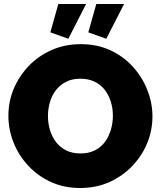

<svg xmlns="http://www.w3.org/2000/svg" viewBox="-20 -935 805 961"><path d="M381 6Q300 6 234 -24.5Q168 -55 120.5 -106.5Q73 -158 47.5 -222.5Q22 -287 22 -356Q22 -427 49 -491Q76 -555 124.5 -605.5Q173 -656 239.5 -685Q306 -714 385 -714Q466 -714 532 -683.5Q598 -653 645 -601Q692 -549 717.5 -484.5Q743 -420 743 -352Q743 -282 716.5 -218Q690 -154 641.5 -103.5Q593 -53 527 -23.5Q461 6 381 6ZM220 -354Q220 -318 230 -284.5Q240 -251 260 -224.5Q280 -198 310.5 -182.5Q341 -167 383 -167Q425 -167 456 -183Q487 -199 506.5 -226.5Q526 -254 535.5 -287.5Q545 -321 545 -356Q545 -392 535 -425Q525 -458 505 -484.5Q485 -511 454 -526Q423 -541 382 -541Q340 -541 309.5 -525Q279 -509 259 -482.5Q239 -456 229.5 -422.5Q220 -389 220 -354ZM322 -741 232 -773 272 -915H411ZM512 -741 422 -773 462 -915H601Z"/></svg>

Font: Raleway Thin Black
Style: Regular
Weight: 900
Version: Version 4.026